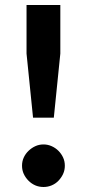

<svg xmlns="http://www.w3.org/2000/svg" viewBox="-20 -737 347 767"><path d="M68 -75Q68 -93 75 -108Q82 -123 94 -134.5Q106 -146 121 -153Q136 -160 154 -160Q171 -160 186.5 -153Q202 -146 213.5 -134.5Q225 -123 232 -108Q239 -93 239 -75Q239 -57 232 -42Q225 -27 213.5 -15Q202 -3 186.5 3.5Q171 10 154 10Q136 10 121 3.5Q106 -3 94 -15Q82 -27 75 -42Q68 -57 68 -75ZM112 -267 86 -523V-717H221V-523L195 -267Z"/></svg>

Font: Rising Sun
Style: Bold
Weight: 700
Designer: Matt McInerney, Pablo Impallari, Rodrigo Fuenzalida (Raleway font), Stephen Hutchings (Greek), Cristiano Sobral (main ch
Foundry: The Rising Sun Project Authors
Version: Version 4.327; ttfautohint (v1.8.4.7-5d5b-dirty)